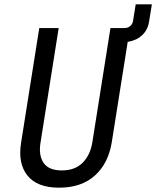

<svg xmlns="http://www.w3.org/2000/svg" viewBox="-20 -860 724 890"><path d="M254 10Q152 10 107 -46.5Q62 -103 78 -200L162 -730H252L168 -200Q158 -140 182 -105Q206 -70 267 -70Q327 -70 362.5 -105Q398 -140 408 -200L492 -730H557Q573 -730 584 -739.5Q595 -749 597 -765L609 -840H684L671 -760Q665 -721 638.5 -696.5Q612 -672 572 -666L498 -200Q482 -102 419.5 -46Q357 10 254 10Z"/></svg>

Font: JetBrains Mono NL
Style: Italic
Weight: 400
Italic angle: -9°
Monospace: yes
Designer: Philipp Nurullin, Konstantin Bulenkov
Foundry: JetBrains
Version: Version 2.305; ttfautohint (v1.8.4.7-5d5b)